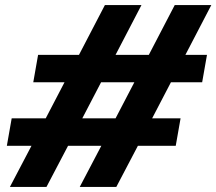

<svg xmlns="http://www.w3.org/2000/svg" viewBox="-20 -736 852 756"><path d="M294 0H438L523 -162H672L691 -270H579L653 -412H776L795 -520H710L812 -716H668L566 -520H435L537 -716H393L291 -520H130L111 -412H234L160 -270H26L7 -162H104L19 0H163L248 -162H379ZM304 -270 378 -412H509L435 -270Z"/></svg>

Font: Uncut Sans
Style: Bold Italic
Weight: 700
Italic angle: -10°
Designer: Kasper Nordkvist
Foundry: Uncut Type
Version: Version 1.111;FEAKit 1.0